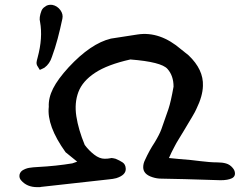

<svg xmlns="http://www.w3.org/2000/svg" viewBox="-20 -792 1038 791"><path d="M144 -504Q136 -516 133 -522Q130 -528 130.5 -534.5Q131 -541 135 -555Q157 -636 145 -702Q140 -719 151 -748Q156 -759 165 -764Q176 -774 195 -772Q216 -768 229 -750Q241 -733 237 -715Q228 -672 217.5 -632.5Q207 -593 194 -558Q185 -529 163 -513Q159 -511 154 -508.5Q149 -506 144 -504ZM133 -21Q91 -21 67 -49Q60 -57 60 -67Q60 -80 71 -89Q85 -98 100 -100.5Q115 -103 136 -104Q212 -108 278 -119L298 -126L250 -165Q172 -274 181 -352Q179 -388 198.5 -427Q218 -466 263 -515Q354 -613 437 -633L547 -650Q639 -664 727 -588L757 -564Q819 -505 816 -438Q815 -396 789 -343Q785 -333 771.5 -310.5Q758 -288 736 -251Q724 -231 715 -216.5Q706 -202 701 -192Q699 -188 695.5 -181.5Q692 -175 687 -165L676 -141L717 -137Q771 -133 807 -128Q824 -126 841.5 -124.5Q859 -123 876 -123Q896 -123 911.5 -118.5Q927 -114 938 -101Q948 -90 948 -77Q948 -60 926 -54Q906 -48 873 -50Q722 -55 645 -56Q626 -56 608 -62Q570 -74 570 -103Q570 -118 577 -132Q595 -172 617 -205Q637 -238 645 -260L674 -343Q684 -373 695 -435Q695 -480 670 -508Q645 -537 517 -547Q423 -526 371.5 -492Q320 -458 303 -413Q286 -368 294.5 -313Q303 -258 329 -195Q346 -172 368 -155Q390 -138 411 -138Q418 -138 423.5 -138.5Q429 -139 434 -140L439 -141Q444 -141 456 -138Q473 -131 485 -123Q497 -115 498 -98Q500 -71 459 -58Q452 -56 444.5 -55Q437 -54 428 -53L149 -22Q147 -21 142.5 -21Q138 -21 133 -21Z"/></svg>

Font: Mansalva
Style: Regular
Weight: 400
Designer: Carolina Short
Foundry: Carolina Short
Version: Version 2.112; ttfautohint (v1.8.4.7-5d5b)